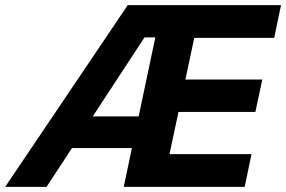

<svg xmlns="http://www.w3.org/2000/svg" viewBox="-58 -730 1118 750"><path d="M-37.8 0 441 -710H1039.8L1013.2 -582.2H700.8L666.2 -419.2H966.6L939.6 -292.8H639.2L604 -127.8H924.4L897.8 0H425.4L457.2 -151.6H174L259 -275.2H483.6L548.8 -584H506.6L123.8 0Z"/></svg>

Font: Geist
Style: Italic
Weight: 400
Italic angle: -12°
Designer: Basement.studio, Andrés Briganti, Mateo Zaragoza
Foundry: Basement.studio, Vercel, Andrés Briganti, Guido Ferreyra, Mateo Zaragoza
Version: Version 1.500